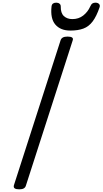

<svg xmlns="http://www.w3.org/2000/svg" viewBox="-20 -1404 768 1438"><path d="M124 14Q101 14 90.5 7Q80 0 84 -16L434 -1103Q439 -1117 451.5 -1123.5Q464 -1130 486 -1130Q510 -1130 520 -1123Q530 -1116 524 -1100L174 -14Q170 0 158 7Q146 14 124 14ZM507 -1175Q433 -1175 394.5 -1220Q356 -1265 366 -1356Q368 -1371 377 -1377.5Q386 -1384 401 -1384Q416 -1384 425.5 -1376.5Q435 -1369 435 -1356Q434 -1306 458.5 -1283.5Q483 -1261 522 -1261Q569 -1261 603 -1287.5Q637 -1314 655 -1354Q663 -1372 672 -1378Q681 -1384 695 -1384Q712 -1384 721.5 -1374.5Q731 -1365 726 -1350Q703 -1282 674 -1243.5Q645 -1205 604.5 -1190Q564 -1175 507 -1175Z"/></svg>

Font: Playwrite CU
Style: Regular
Weight: 400
Designer: Veronika Burian, José Scaglione
Foundry: TypeTogether
Version: Version 1.002